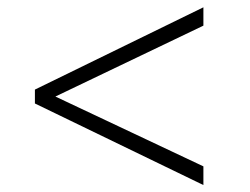

<svg xmlns="http://www.w3.org/2000/svg" viewBox="-20 -552 701 539"><path d="M551 -32.5 78 -261.5V-300.5L551 -531.5V-480L135.5 -281L551 -85Z"/></svg>

Font: Merriweather 120pt Light
Style: Regular
Weight: 300
Version: Version 2.100